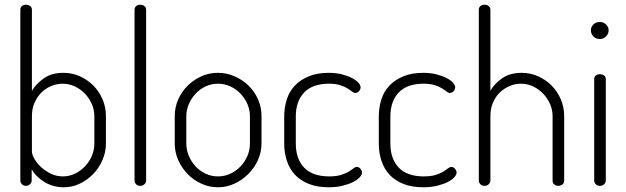

<svg xmlns="http://www.w3.org/2000/svg" viewBox="-20 -786 2648 812"><path d="M90 -766Q101 -766 108 -760Q115 -754 115 -745V-402Q132 -431 165 -454.5Q198 -478 248 -478Q285 -478 317.5 -463.5Q350 -449 374.5 -424.5Q399 -400 413.5 -366.5Q428 -333 428 -295V-179Q428 -143 413.5 -109.5Q399 -76 374.5 -50.5Q350 -25 318 -9.5Q286 6 250 6Q204 6 167.5 -16.5Q131 -39 114 -70V-22Q114 -14 107 -7Q100 0 90 0Q79 0 72.5 -7Q66 -14 66 -22V-745Q66 -754 72.5 -760Q79 -766 90 -766ZM379 -295Q379 -321 368.5 -345.5Q358 -370 339.5 -389.5Q321 -409 296.5 -420.5Q272 -432 245 -432Q221 -432 197.5 -422.5Q174 -413 156 -395.5Q138 -378 126.5 -352.5Q115 -327 115 -295V-145Q115 -133 125 -115Q135 -97 152.5 -80.5Q170 -64 194 -52Q218 -40 246 -40Q273 -40 297 -51.5Q321 -63 339.5 -82.5Q358 -102 368.5 -127Q379 -152 379 -179Z M573 -766Q584 -766 591 -760Q598 -754 598 -745V-22Q598 -14 591 -7Q584 0 573 0Q562 0 555.5 -7Q549 -14 549 -22V-745Q549 -754 555.5 -760Q562 -766 573 -766Z M902 -478Q939 -478 972 -463.5Q1005 -449 1030.5 -424.5Q1056 -400 1071 -366.5Q1086 -333 1086 -295V-179Q1086 -143 1071 -109.5Q1056 -76 1030.5 -50.5Q1005 -25 972 -9.5Q939 6 902 6Q865 6 832 -9Q799 -24 774 -49.5Q749 -75 734 -108.5Q719 -142 719 -179V-295Q719 -332 733.5 -365Q748 -398 773 -423Q798 -448 831 -463Q864 -478 902 -478ZM1037 -295Q1037 -321 1026.5 -345.5Q1016 -370 997.5 -389.5Q979 -409 954.5 -420.5Q930 -432 902 -432Q874 -432 849.5 -420.5Q825 -409 807 -389.5Q789 -370 778.5 -345.5Q768 -321 768 -295V-179Q768 -152 778.5 -127Q789 -102 807 -82.5Q825 -63 849.5 -51.5Q874 -40 902 -40Q930 -40 954.5 -51.5Q979 -63 997.5 -82.5Q1016 -102 1026.5 -127Q1037 -152 1037 -179Z M1370 6Q1322 6 1286.5 -8Q1251 -22 1228 -46.5Q1205 -71 1193.5 -105Q1182 -139 1182 -179V-293Q1182 -332 1193 -366Q1204 -400 1227.5 -424.5Q1251 -449 1286.5 -463.5Q1322 -478 1370 -478Q1401 -478 1426 -471.5Q1451 -465 1468.5 -456Q1486 -447 1495.5 -436.5Q1505 -426 1505 -417Q1505 -408 1498.5 -400.5Q1492 -393 1482 -393Q1476 -393 1468.5 -399Q1461 -405 1449 -412.5Q1437 -420 1418 -426Q1399 -432 1371 -432Q1302 -432 1266.5 -395Q1231 -358 1231 -293V-179Q1231 -114 1266.5 -77Q1302 -40 1372 -40Q1402 -40 1421.5 -46Q1441 -52 1453.5 -59.5Q1466 -67 1474 -73.5Q1482 -80 1489 -80Q1498 -80 1504.5 -72Q1511 -64 1511 -56Q1511 -47 1501 -36Q1491 -25 1473 -16Q1455 -7 1429 -0.5Q1403 6 1370 6Z M1770 6Q1722 6 1686.5 -8Q1651 -22 1628 -46.5Q1605 -71 1593.5 -105Q1582 -139 1582 -179V-293Q1582 -332 1593 -366Q1604 -400 1627.5 -424.5Q1651 -449 1686.5 -463.5Q1722 -478 1770 -478Q1801 -478 1826 -471.5Q1851 -465 1868.5 -456Q1886 -447 1895.5 -436.5Q1905 -426 1905 -417Q1905 -408 1898.5 -400.5Q1892 -393 1882 -393Q1876 -393 1868.5 -399Q1861 -405 1849 -412.5Q1837 -420 1818 -426Q1799 -432 1771 -432Q1702 -432 1666.5 -395Q1631 -358 1631 -293V-179Q1631 -114 1666.5 -77Q1702 -40 1772 -40Q1802 -40 1821.5 -46Q1841 -52 1853.5 -59.5Q1866 -67 1874 -73.5Q1882 -80 1889 -80Q1898 -80 1904.5 -72Q1911 -64 1911 -56Q1911 -47 1901 -36Q1891 -25 1873 -16Q1855 -7 1829 -0.5Q1803 6 1770 6Z M2054 -22Q2054 -14 2047 -7Q2040 0 2029 0Q2018 0 2011.5 -7Q2005 -14 2005 -22V-745Q2005 -754 2011.5 -760Q2018 -766 2029 -766Q2040 -766 2047 -760Q2054 -754 2054 -745V-402Q2070 -431 2103 -454.5Q2136 -478 2187 -478Q2223 -478 2255.5 -463.5Q2288 -449 2312.5 -424.5Q2337 -400 2351.5 -366.5Q2366 -333 2366 -295V-22Q2366 -11 2358 -5.5Q2350 0 2341 0Q2332 0 2324.5 -5.5Q2317 -11 2317 -22V-295Q2317 -321 2306.5 -345.5Q2296 -370 2277.5 -389.5Q2259 -409 2234.5 -420.5Q2210 -432 2183 -432Q2159 -432 2136 -422.5Q2113 -413 2094.5 -395.5Q2076 -378 2065 -352.5Q2054 -327 2054 -295Z M2517 -472Q2528 -472 2535 -466.5Q2542 -461 2542 -452V-22Q2542 -14 2535 -7Q2528 0 2517 0Q2506 0 2499.5 -7Q2493 -14 2493 -22V-452Q2493 -461 2499.5 -466.5Q2506 -472 2517 -472ZM2517 -693Q2532 -693 2543 -682.5Q2554 -672 2554 -658Q2554 -643 2543 -632Q2532 -621 2517 -621Q2500 -621 2489.5 -632Q2479 -643 2479 -658Q2479 -672 2489.5 -682.5Q2500 -693 2517 -693Z"/></svg>

Font: AkaAcidDosis
Style: Light
Weight: 300
Designer: Edgar Tolentino, Pablo Impallari, Igino Marini, Aka-Acid
Foundry: Edgar Tolentino, Pablo Impallari, Igino Marini, Aka-Acid
Version: Version 1.007